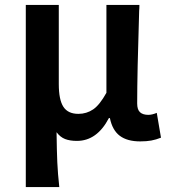

<svg xmlns="http://www.w3.org/2000/svg" viewBox="-20 -559 689 774"><path d="M84 -539H217V-220Q217 -157 235.5 -128.5Q254 -100 296 -100Q329 -100 355.5 -118Q382 -136 409 -185V-539H542Q542 -524 541 -516Q533 -262 533 -142Q533 -117 544.5 -106.5Q556 -96 578 -96Q593 -96 612 -104L629 -4Q609 4 590 7.5Q571 11 545 11Q493 11 463 -11.5Q433 -34 423 -83H419Q371 9 290 9Q262 9 242.5 1.5Q223 -6 208 -26Q209 51 211 95.5Q213 140 219 195H84Z"/></svg>

Font: Nebula Sans Semibold
Style: Regular
Weight: 600
Designer: Paul D. Hunt for Adobe (as Source Sans)
Foundry: Nebula Entertainment & Broadcasting LLC
Version: Version 1.010